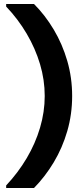

<svg xmlns="http://www.w3.org/2000/svg" viewBox="-20 -816 420 966"><path d="M151 130H11V117Q71 53 114.5 -20.5Q158 -94 181.5 -173.5Q205 -253 205 -333Q205 -414 181.5 -493Q158 -572 114.5 -646Q71 -720 11 -783V-796H151Q207 -740 250.5 -667Q294 -594 318.5 -509.5Q343 -425 343 -333Q343 -241 318.5 -156.5Q294 -72 250.5 0.5Q207 73 151 130Z"/></svg>

Font: DM Sans 36pt ExtraBold
Style: Regular
Weight: 800
Designer: Colophon Foundry, Jonny Pinhorn
Foundry: Colophon Foundry
Version: Version 4.004;gftools[0.9.30]